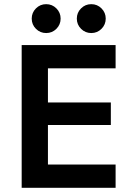

<svg xmlns="http://www.w3.org/2000/svg" viewBox="-20 -888 617 908"><path d="M526.7 0H82.5V-675H526.7V-565H206.7V-403.3H504.2V-296.7H206.7V-110H526.7ZM411.7 -731.7Q383.3 -731.7 363.3 -751.7Q343.3 -771.7 343.3 -800Q343.3 -828.3 363.3 -848.3Q383.3 -868.3 411.7 -868.3Q440 -868.3 460 -848.3Q480 -828.3 480 -800Q480 -771.7 460 -751.7Q440 -731.7 411.7 -731.7ZM198.3 -731.7Q170 -731.7 150 -751.7Q130 -771.7 130 -800Q130 -828.3 150 -848.3Q170 -868.3 198.3 -868.3Q226.7 -868.3 246.7 -848.3Q266.7 -828.3 266.7 -800Q266.7 -771.7 246.7 -751.7Q226.7 -731.7 198.3 -731.7Z"/></svg>

Font: Funnel Sans SemiBold
Style: Regular
Weight: 600
Designer: NORD ID, Kristian Moeller
Foundry: Dicotype
Version: Version 1.000